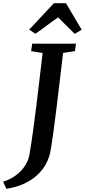

<svg xmlns="http://www.w3.org/2000/svg" viewBox="-110 -1017 533 1205"><path d="M-70 168 -90.5 123.5Q-45 109 -10.5 83.5Q24 58 45.8 25Q67.5 -8 74 -43Q85.5 -109 96.5 -187.5Q107.5 -266 117.8 -350.2Q128 -434.5 138 -519.5Q148 -604.5 157.5 -684.5L85.5 -696L92 -743H367L360.5 -696L286 -685Q275.5 -596 265 -508.5Q254.5 -421 245 -342.2Q235.5 -263.5 226.8 -199.8Q218 -136 211.2 -93.8Q204.5 -51.5 199.5 -37.5Q180 22.5 140.5 65Q101 107.5 47.2 133Q-6.5 158.5 -70 168ZM73 -831 228.5 -997H304L402.5 -830.5L359 -804.5Q332 -830 306.8 -856.2Q281.5 -882.5 255 -908Q217.5 -882.5 183.8 -856.8Q150 -831 112 -805Z"/></svg>

Font: Merriweather 20pt SemiBold
Style: Italic
Weight: 600
Italic angle: -7.8°
Version: Version 2.101